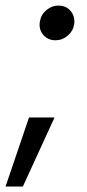

<svg xmlns="http://www.w3.org/2000/svg" viewBox="-52 -522 312 687"><path d="M-32.2 145.5 51.8 -101.6H143.1L29.8 145.5ZM146.5 -377.9Q119.1 -377.9 102.5 -397.7Q85.9 -417.5 90.8 -445.3Q94.7 -469.7 114 -485.8Q133.3 -502 157.2 -502Q185.1 -502 201.2 -482.2Q217.3 -462.4 213.4 -435.1Q209.5 -410.6 190.2 -394.3Q170.9 -377.9 146.5 -377.9Z"/></svg>

Font: Inter 28pt
Style: Italic
Weight: 400
Italic angle: -9.3988°
Designer: Rasmus Andersson
Foundry: rsms
Version: Version 4.001;git-66647c0bb